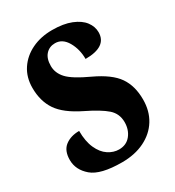

<svg xmlns="http://www.w3.org/2000/svg" viewBox="-177 -828 858 942"><g transform="rotate(-30 252.0 -357.0)"><path d="M20 -128Q20 -181 51.5 -205Q83 -229 131 -229Q131 -170 149 -130Q167 -90 196 -71Q225 -52 256 -52Q298 -52 322 -82Q346 -112 346 -155Q346 -203 311.5 -233.5Q277 -264 199 -302Q109 -346 73.5 -398.5Q38 -451 38 -526Q38 -586 67.5 -630.5Q97 -675 148 -699.5Q199 -724 263 -724Q327 -724 370.5 -706.5Q414 -689 435 -661Q456 -633 456 -601Q456 -519 335 -519Q335 -574 310 -617.5Q285 -661 243 -661Q211 -661 190.5 -638.5Q170 -616 170 -574Q170 -534 200 -501.5Q230 -469 317 -429Q409 -386 444.5 -334.5Q480 -283 480 -206Q480 -141 450 -92.5Q420 -44 365 -17Q310 10 237 10Q116 10 68 -31Q20 -72 20 -128Z"/></g></svg>

Font: Noto Serif CondBlack
Style: Regular
Weight: 900
Width: 3
Designer: Monotype Design Team
Foundry: Monotype Imaging Inc.
Version: Version 1.001